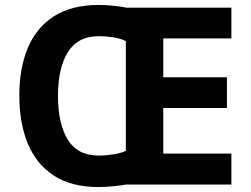

<svg xmlns="http://www.w3.org/2000/svg" viewBox="-20 -745 1013 775"><path d="M379 -725Q405 -725 436.5 -722Q468 -719 490 -714H914V-590H639V-433H896V-309H639V-125H914V0H488Q466 4 435 7Q404 10 378 10Q268 10 197.5 -36Q127 -82 92.5 -165Q58 -248 58 -359Q58 -470 92.5 -552Q127 -634 198 -679.5Q269 -725 379 -725ZM379 -599Q294 -599 254 -534.5Q214 -470 214 -358Q214 -246 253.5 -181.5Q293 -117 378 -117Q407 -117 438 -122Q469 -127 488 -136V-579Q470 -589 439 -594Q408 -599 379 -599Z"/></svg>

Font: Noto Sans
Style: Bold
Weight: 700
Designer: Monotype Design Team
Foundry: Monotype Imaging Inc.
Version: Version 2.000;GOOG;noto-source:20170915:90ef993387c0; ttfaut